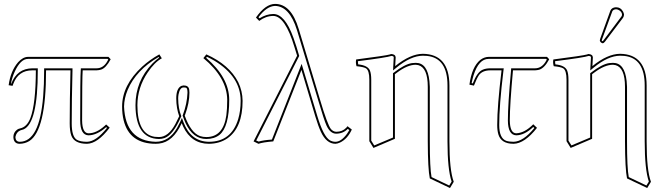

<svg xmlns="http://www.w3.org/2000/svg" viewBox="-20 -718 3378 975"><path d="M530.8 -429.2 542 -417Q518.6 -373 493.7 -364.7Q483.4 -361.3 470.2 -360.8H399.9Q397 -323.2 397 -106Q397.9 -42 429.2 -41Q469.2 -41 511.2 -78.6Q515.6 -82.5 519 -85.9L537.1 -69.8Q475.6 11.2 421.9 12.2Q357.9 12.2 342.3 -29.3Q334 -52.2 334 -91.8Q334 -208 337.9 -360.8H213.9Q213.9 -55.2 128.4 -1.5Q106.4 11.7 80.1 12.2Q53.7 12.2 48.8 -13.2Q48.3 -18.1 47.9 -22Q47.9 -45.4 66.9 -59.6Q74.2 -64.5 82 -65.9Q116.7 -73.2 134.3 -118.2Q161.6 -190.4 162.1 -360.8H144Q73.2 -360.8 47.4 -292Q45.4 -286.6 43.9 -282.2L23.9 -285.2Q33.7 -357.9 72.3 -402.3Q96.2 -428.7 122.1 -429.2ZM526.4 -418.9H122.1Q84.5 -418.9 54.7 -354Q41.5 -324.7 35.6 -293.5L37.1 -293Q66.9 -370.1 144 -371.1H171.9V-360.8Q171.9 -92.3 99.6 -61Q92.3 -58.1 84 -56.2Q63 -47.9 58.1 -22Q59.1 1.5 80.1 2Q180.7 2 199.2 -228.5Q204.1 -287.1 204.1 -360.8V-371.1H348.1V-360.8Q344.2 -207.5 344.2 -91.8Q344.2 -24.4 370.1 -8.3Q387.7 2 421.9 2Q468.3 1 523.4 -68.8L519 -72.3Q472.7 -31.2 429.2 -30.8Q387.7 -32.2 387.2 -106Q387.2 -325.2 390.1 -361.8L390.6 -371.1H470.2Q502.4 -371.1 522 -401.9Q525.9 -408.2 529.8 -415.5Z M1211.9 -206.1Q1211.9 -69.3 1134.3 -15.1Q1094.7 11.7 1041 12.2Q951.7 12.2 910.2 -75.2Q905.8 -84.5 902.8 -92.8Q859.4 3.4 787.1 11.2Q778.8 12.2 771 12.2Q637.7 12.2 607.9 -106.9Q600.1 -138.7 600.1 -176.8Q600.1 -285.2 701.7 -379.4Q740.7 -415 789.1 -441.9L801.8 -421.9Q765.6 -402.8 730 -350.1Q678.2 -273.4 677.7 -184.1Q677.7 -37.6 765.1 -23.4Q775.9 -22 787.1 -22Q835 -22 870.6 -88.4Q879.9 -106 890.1 -127.9Q875.5 -166.5 875 -217.8Q875 -269.5 900.9 -281.7Q906.7 -283.7 912.1 -284.2Q938 -284.2 940.9 -262.7Q941.9 -256.3 941.9 -247.1Q941.9 -195.3 920.4 -136.7Q918.9 -133.3 918 -130.9Q949.2 -43.5 996.1 -26.9Q1011.2 -22 1027.8 -22Q1113.8 -22 1129.4 -132.3Q1133.8 -164.6 1133.8 -211.9Q1132.3 -323.7 1012.7 -422.9L1027.8 -441.9Q1144 -389.6 1189.5 -301.3Q1211.4 -255.9 1211.9 -206.1ZM1202.1 -206.1Q1202.1 -329.1 1067.9 -410.2Q1049.3 -420.9 1030.8 -429.7L1026.9 -424.3Q1143.6 -323.7 1144 -211.9Q1144 -73.7 1094.7 -33.2Q1067.9 -12.2 1027.8 -12.2Q960 -12.2 922.4 -92.8Q915 -108.9 908.7 -127.4L907.2 -131.3L908.7 -134.8Q929.7 -190.4 932.1 -247.1Q932.1 -270 924.8 -272.5Q919.9 -273.9 912.1 -273.9Q893.6 -273.9 886.7 -238.8Q884.8 -228.5 884.8 -217.8Q885.3 -167.5 899.4 -131.8L900.9 -127.9L898.9 -124Q859.4 -33.7 815.9 -17.1Q801.8 -12.2 787.1 -12.2Q668.9 -14.2 668 -184.1Q668 -306.6 753.9 -395.5Q772 -413.6 788.1 -425.3L785.6 -428.7Q670.9 -361.8 628.4 -261.7Q610.4 -218.3 609.9 -176.8Q617.2 -2 771 2Q838.4 2 878.9 -67.9Q886.7 -81.5 894 -97.2L903.8 -119.1L912.1 -96.7Q949.2 1 1041 2Q1154.3 2 1189.5 -112.8Q1202.1 -154.8 1202.1 -206.1Z M1766.6 -60.1Q1744.6 -12.2 1706.5 5.9Q1693.8 11.7 1683.6 12.2Q1637.7 12.2 1609.4 -48.8Q1596.2 -77.1 1581.5 -126L1510.7 -362.8L1367.7 0Q1314.9 4.4 1292.5 12.2L1267.6 0L1488.8 -435.1L1475.6 -478Q1428.2 -636.2 1367.7 -637.2Q1329.6 -636.7 1296.4 -611.8L1279.8 -628.9Q1327.6 -697.3 1376.5 -698.2Q1458.5 -698.2 1496.6 -571.8Q1497.1 -569.8 1497.6 -568.8L1604.5 -213.9Q1643.1 -84 1660.6 -62.5Q1672.4 -49.3 1687.5 -48.8Q1718.8 -48.8 1738.3 -69.3Q1741.7 -73.2 1744.6 -77.1ZM1753.9 -57.1 1746.1 -63.5Q1722.7 -39.6 1687.5 -39.1Q1657.2 -39.1 1638.2 -80.1Q1625.5 -107.9 1595.2 -210.9L1487.8 -565.9Q1450.2 -686.5 1376.5 -688Q1334 -686.5 1292.5 -630.4L1297.9 -625Q1332.5 -646.5 1367.7 -647Q1426.8 -647 1470.2 -525.9Q1478 -504.4 1485.4 -481L1499.5 -434.1L1281.2 -4.4L1293.5 1Q1317.4 -6.3 1360.8 -9.3L1511.7 -393.6L1591.3 -128.9Q1622.6 -24.9 1655.3 -5.4Q1668.5 2 1683.6 2Q1712.4 2 1742.2 -38.6Q1749 -48.3 1753.9 -57.1Z M1855.5 -313Q1855.5 -360.4 1838.4 -371.1Q1825.7 -378.4 1790.5 -381.8Q1785.2 -399.4 1788.6 -416Q1939.5 -435.5 1959.5 -441.4Q1963.9 -442.9 1966.3 -443.8Q1988.3 -442.4 1989.3 -426.8Q1989.3 -424.8 1986.8 -382.3Q2063.5 -444.3 2127.4 -444.8Q2261.7 -442.9 2262.2 -284.2V0Q2262.2 146.5 2284.2 205.1L2265.1 236.8L2162.6 188Q2152.8 141.1 2152.3 0V-276.9Q2152.3 -374 2104.5 -387.2Q2097.7 -388.7 2091.3 -389.2Q2049.3 -389.2 1996.6 -349.6Q1991.2 -345.7 1985.4 -341.3Q1985.4 -327.6 1985.4 -321.3V-13.2L1876.5 33.2L1855.5 -1ZM1865.2 -313V-3.9L1880.4 20.5L1975.6 -19.5V-321.3Q1975.6 -329.1 1975.6 -341.3V-346.2L1979.5 -349.1Q2035.2 -392.1 2071.8 -397.5Q2082 -398.9 2091.3 -398.9Q2150.9 -398.9 2160.6 -306.6Q2162.1 -292 2162.6 -276.9V0Q2162.6 135.7 2171.4 181.2L2261.2 224.1L2273.4 204.1Q2252.4 142.6 2252.4 0V-284.2Q2252.4 -422.9 2148.9 -434.1Q2138.2 -435.1 2127.4 -435.1Q2065.9 -434.6 1993.2 -374.5L1976.1 -360.4L1977.1 -382.8Q1978 -407.2 1979.5 -427.2Q1979 -432.6 1970.7 -433.6Q1969.7 -433.6 1968.3 -434.1Q1944.3 -425.8 1797.4 -407.2Q1797.4 -398.9 1798.8 -391.1Q1847.2 -386.2 1858.4 -360.4Q1865.2 -343.8 1865.2 -313Z M2460.9 -429.2H2757.8L2769 -417Q2745.1 -372.1 2717.8 -363.8Q2707.5 -361.3 2696.8 -360.8H2585Q2568.8 -185.1 2568.8 -106Q2569.8 -42 2601.1 -41Q2644 -42.5 2688 -86.9L2707 -68.8Q2644 11.2 2587.9 12.2Q2524.9 12.2 2510.7 -35.6Q2504.9 -55.7 2504.9 -83Q2504.9 -178.7 2526.9 -360.8H2470.7Q2428.7 -360.8 2411.1 -335Q2400.9 -319.3 2386.7 -283.2L2363.8 -288.1Q2376 -378.9 2419.4 -414.1Q2439 -428.7 2460.9 -429.2ZM2460.9 -418.9Q2411.1 -418.9 2384.8 -335.4Q2378.9 -315.9 2375 -295.9L2380.9 -294.4Q2402.3 -350.6 2429.7 -363.3Q2445.8 -371.1 2470.7 -371.1H2538.1L2536.6 -359.9Q2514.6 -178.2 2515.1 -83Q2515.1 -16.1 2550.8 -2.9Q2565.4 2 2587.9 2Q2637.2 1 2693.4 -67.9L2688 -73.2Q2643.6 -31.2 2601.1 -30.8Q2559.6 -32.7 2559.1 -106Q2559.1 -186.5 2575.2 -361.8L2575.7 -371.1H2696.8Q2729 -371.1 2749.5 -402.8Q2753.4 -408.7 2756.8 -415.5L2753.4 -418.9Z M2856.9 -313Q2856.9 -360.4 2839.8 -371.1Q2827.1 -378.4 2792 -381.8Q2786.6 -399.4 2790 -416Q2940.9 -435.5 2960.9 -441.4Q2965.3 -442.9 2967.8 -443.8Q2989.7 -442.4 2990.7 -426.8Q2990.7 -424.8 2988.3 -382.3Q3064.9 -444.3 3128.9 -444.8Q3263.2 -442.9 3263.7 -284.2V0Q3263.7 146.5 3285.6 205.1L3266.6 236.8L3164.1 188Q3154.3 141.1 3153.8 0V-276.9Q3153.8 -374 3106 -387.2Q3099.1 -388.7 3092.8 -389.2Q3050.8 -389.2 2998 -349.6Q2992.7 -345.7 2986.8 -341.3Q2986.8 -327.6 2986.8 -321.3V-13.2L2877.9 33.2L2856.9 -1ZM3107.9 -681.2Q3132.3 -681.2 3144.5 -658.2Q3148.4 -649.9 3148.9 -643.1Q3147.9 -633.8 3144 -627.9L3051.8 -505.9Q3045.4 -498.5 3041 -498Q3028.8 -501 3025.9 -512.2Q3026.4 -515.6 3027.8 -521L3079.6 -664.1Q3086.9 -680.2 3107.9 -681.2ZM2866.7 -313V-3.9L2881.8 20.5L2977.1 -19.5V-321.3Q2977.1 -329.1 2977.1 -341.3V-346.2L2981 -349.1Q3036.6 -392.1 3073.2 -397.5Q3083.5 -398.9 3092.8 -398.9Q3152.3 -398.9 3162.1 -306.6Q3163.6 -292 3164.1 -276.9V0Q3164.1 135.7 3172.9 181.2L3262.7 224.1L3274.9 204.1Q3253.9 142.6 3253.9 0V-284.2Q3253.9 -422.9 3150.4 -434.1Q3139.6 -435.1 3128.9 -435.1Q3067.4 -434.6 2994.6 -374.5L2977.5 -360.4L2978.5 -382.8Q2979.5 -407.2 2981 -427.2Q2980.5 -432.6 2972.2 -433.6Q2971.2 -433.6 2969.7 -434.1Q2945.8 -425.8 2798.8 -407.2Q2798.8 -398.9 2800.3 -391.1Q2848.6 -386.2 2859.9 -360.4Q2866.7 -343.8 2866.7 -313ZM3107.9 -670.9Q3094.2 -669.9 3089.4 -660.6L3037.1 -517.6Q3036.1 -514.6 3035.6 -511.7Q3037.6 -509.3 3040 -508.3Q3042.5 -510.7 3043.9 -512.2L3135.7 -634.3Q3138.7 -638.7 3138.7 -643.1Q3138.7 -659.7 3119.1 -668.5Q3113.3 -670.9 3107.9 -670.9Z"/></svg>

Font: Linux Biolinum Outline O
Style: Bold
Weight: 700
Designer: Philipp H. Poll
Foundry: Philipp H. Poll
Version: Version 0.9.2